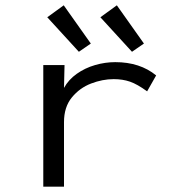

<svg xmlns="http://www.w3.org/2000/svg" viewBox="-20 -702 665 723"><path d="M143 1V-457H223L221 -371Q238 -402 269 -424Q300 -446 338 -457Q376 -468 414 -468Q507 -468 568 -418L534 -358Q497 -385 469.5 -394.5Q442 -404 408 -404Q366 -404 323 -387.5Q280 -371 250.5 -335Q221 -299 221 -242V1ZM277 -507 158 -637 220 -682 322 -538ZM477 -507 358 -637 420 -682 522 -538Z"/></svg>

Font: Inconsolata Expanded Thin
Style: Regular
Weight: 100
Width: 7
Monospace: yes
Designer: Raph Levien, Cyreal, Brenton Simpson
Foundry: Raph Levien, Cyreal, Google
Version: Version 3.100; ttfautohint (v1.8.4.7-5d5b)